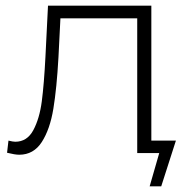

<svg xmlns="http://www.w3.org/2000/svg" viewBox="-20 -542 682 680"><path d="M603 -44 551 118H510L544 0H466V-477H194L187 -338Q181 -230 169 -157Q157 -84 128 -39Q99 6 48 6Q33 6 5 -1L10 -44Q26 -40 34 -40Q76 -40 98 -81Q120 -122 128 -183Q136 -244 141 -342L150 -522H516V-44Z"/></svg>

Font: Hilab Light
Style: Regular
Weight: 300
Designer: Cristianderson Lima
Foundry: Cristianderson
Version: Version 1.0